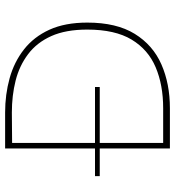

<svg xmlns="http://www.w3.org/2000/svg" viewBox="14 -714 700 769"><g transform="rotate(-90 364.5 -330.0)"><path d="M154 0V-281H43V-300H154V-660H298Q370 -660 435 -642Q500 -624 550.5 -584.5Q601 -545 629.5 -482.5Q658 -420 658 -331Q658 -214 613 -141Q568 -68 490.5 -34Q413 0 315 0ZM176 -27H315Q408 -27 479 -57Q550 -87 590 -153.5Q630 -220 630 -331Q630 -417 604 -475Q578 -533 531.5 -568Q485 -603 425.5 -618Q366 -633 298 -633L176 -632V-300H400V-281H176Z"/></g></svg>

Font: Panamera Thin
Style: Regular
Weight: 100
Designer: Bastien Sozeau
Foundry: NBR — Bastien Sozeau
Version: Version 3.003;gftools[0.9.33]